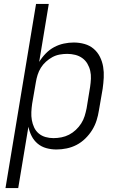

<svg xmlns="http://www.w3.org/2000/svg" viewBox="-20 -755 640 980"><path d="M8 205 164 -735H229L180 -439Q194 -462 213.5 -482Q233 -502 256.5 -514.5Q280 -527 305.5 -532.5Q331 -538 356 -538Q385 -538 411.5 -530.5Q438 -523 458 -506Q478 -489 490 -465Q502 -441 506.5 -414Q511 -387 509.5 -358.5Q508 -330 504 -302L485 -192Q481 -166 473 -140.5Q465 -115 450.5 -91.5Q436 -68 415.5 -48Q395 -28 371 -15.5Q347 -3 320.5 2.5Q294 8 268 8Q241 8 216 1Q191 -6 172 -22Q153 -38 141.5 -60.5Q130 -83 125 -108L73 205ZM253 -50Q273 -50 293.5 -54Q314 -58 332.5 -67.5Q351 -77 367 -92Q383 -107 394.5 -125Q406 -143 412 -162.5Q418 -182 422 -202L440 -312Q443 -332 444 -353Q445 -374 440.5 -393.5Q436 -413 426 -430Q416 -447 400 -458.5Q384 -470 364 -475Q344 -480 323 -480Q323 -480 323 -480Q323 -480 323 -480Q304 -480 284.5 -476.5Q265 -473 247.5 -463.5Q230 -454 214.5 -440Q199 -426 188.5 -409Q178 -392 172 -373Q166 -354 163 -335L144 -225Q141 -204 140 -183Q139 -162 142.5 -142Q146 -122 154.5 -104Q163 -86 178 -73.5Q193 -61 212.5 -55.5Q232 -50 253 -50Z"/></svg>

Font: Iosevka Curly Slab LtExObl
Style: Regular
Weight: 300
Width: 7
Italic angle: -9°
Monospace: yes
Designer: Belleve Invis
Foundry: Belleve Invis
Version: Version 11.1.0; ttfautohint (v1.8.3)